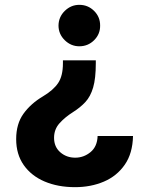

<svg xmlns="http://www.w3.org/2000/svg" viewBox="-20 -567 602 786"><path d="M372.2 -320V-307.9Q372.2 -245.7 361.3 -208.8Q350.5 -171.9 329.5 -149.3Q308.6 -126.8 278.8 -108Q246.1 -87.4 223.7 -62.5Q201.3 -37.6 201.3 -2.8Q201.3 34.1 226.7 56.3Q252.1 78.5 288 78.5Q322.8 78.5 350.5 55.8Q378.2 33 379.6 -10.3H524.5Q523.1 60.7 490.8 107.2Q458.5 153.8 405.2 176.5Q351.9 199.2 287.3 199.2Q217 199.2 162.5 176Q108 152.7 77.1 108.7Q46.2 64.6 46.2 2.5Q46.2 -60 76.2 -101.6Q106.2 -143.1 155.9 -172.6Q198.2 -197.8 217.9 -226.9Q237.6 -256 237.6 -307.9V-320ZM304.7 -547.2Q340.2 -547.2 365.2 -522.4Q390.3 -497.5 389.9 -462Q390.3 -427.2 365.2 -402.3Q340.2 -377.5 304.7 -377.5Q270.6 -377.5 245.2 -402.3Q219.8 -427.2 219.5 -462Q219.8 -497.5 245.2 -522.4Q270.6 -547.2 304.7 -547.2Z"/></svg>

Font: Inter Zeller
Style: Bold
Weight: 700
Designer: Rasmus Andersson; Joe Bland
Foundry: zeller
Version: Version 3.015;git-dec3a8cb1